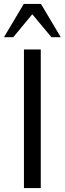

<svg xmlns="http://www.w3.org/2000/svg" viewBox="-61 -950 327 970"><path d="M145 0H60V-700H145ZM246 -762 146 -930H59L-41 -762H6L102 -878L199 -762Z"/></svg>

Font: Radis Sans
Style: Regular
Weight: 400
Designer: Gaël Goy
Foundry: Gaël Goy
Version: 1.0